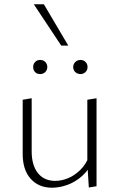

<svg xmlns="http://www.w3.org/2000/svg" viewBox="-20 -873 556 897"><path d="M223 4Q161 4 123.5 -37.5Q86 -79 86 -154V-407L128 -414V-166Q128 -101 157 -64.5Q186 -28 238 -28Q267 -28 297 -40Q327 -52 354 -78Q381 -104 398 -146L416 -127Q397 -81 365 -52Q333 -23 295.5 -9.5Q258 4 223 4ZM395 3 388 -108V-407L431 -414V-3ZM168 -527Q153 -527 144 -536Q135 -545 135 -560Q135 -574 144 -583.5Q153 -593 168 -593Q182 -593 191.5 -583.5Q201 -574 201 -560Q201 -546 191.5 -536.5Q182 -527 168 -527ZM356 -527Q342 -527 332 -536Q322 -545 322 -560Q322 -574 332 -583.5Q342 -593 356 -593Q370 -593 379.5 -583.5Q389 -574 389 -560Q389 -546 379.5 -536.5Q370 -527 356 -527ZM266 -660 138 -853H185L299 -660Z"/></svg>

Font: Ysabeau Infant ExtraLight
Style: Regular
Weight: 250
Designer: Christian Thalmann (Catharsis Fonts)
Version: Version 2.001;gftools[0.9.30]; featfreeze: ss01,ss02,lnum